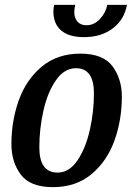

<svg xmlns="http://www.w3.org/2000/svg" viewBox="-20 -751 549 791"><path d="M482 -353Q482 -257 451.5 -172Q421 -87 357 -33.5Q293 20 198 20Q104 20 65.5 -32Q27 -84 27 -157Q27 -253 57.5 -338Q88 -423 152 -476.5Q216 -530 311 -530Q405 -530 443.5 -478Q482 -426 482 -353ZM142 -144Q142 -40 217 -40Q265 -40 299 -90Q333 -140 350 -215.5Q367 -291 367 -366Q367 -470 293 -470Q245 -470 210.5 -420.5Q176 -371 159 -295.5Q142 -220 142 -144ZM286 -702Q286 -677 299 -662Q312 -647 336 -647Q368 -647 392 -673Q416 -699 422 -731H503Q492 -670 444.5 -634Q397 -598 326 -598Q264 -598 232 -625.5Q200 -653 200 -703Q200 -716 203 -731H290Q286 -712 286 -702Z"/></svg>

Font: Sansita
Style: Italic
Weight: 400
Italic angle: -11°
Designer: Pablo Cosgaya
Foundry: Omnibus-Type
Version: Version 1.006